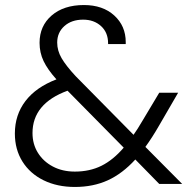

<svg xmlns="http://www.w3.org/2000/svg" viewBox="-20 -730 759 762"><path d="M612 0 517 -97Q466 -41 408 -14.5Q350 12 277 12Q207 12 153 -14.5Q99 -41 69 -89Q39 -137 39 -200Q39 -274 81 -329Q123 -384 204 -415Q169 -454 153 -487.5Q137 -521 137 -560Q137 -627 185 -668.5Q233 -710 313 -710Q388 -710 433.5 -668.5Q479 -627 479 -563Q479 -559 479 -555H409Q409 -557 409 -558Q409 -601 381 -626.5Q353 -652 310 -652Q264 -652 235.5 -626.5Q207 -601 207 -561Q207 -529 224.5 -499Q242 -469 280 -428L510 -195Q524 -214 548 -255L612 -362H687L611 -231Q584 -184 557 -147L703 0ZM277 -49Q336 -49 382.5 -72Q429 -95 471 -144L248 -370Q109 -319 109 -202Q109 -158 130.5 -123.5Q152 -89 190 -69Q228 -49 277 -49Z"/></svg>

Font: Fz Poppins Light
Style: Regular
Weight: 300
Designer: Ninad Kale (Devanagari), Jonny Pinhorn (Latin)
Foundry: Indian Type Foundry
Version: Vit hóa bi Vntype.Com & FontZin.Com